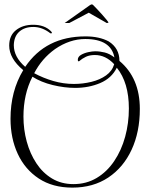

<svg xmlns="http://www.w3.org/2000/svg" viewBox="-20 -818 699 876"><path d="M310 38Q220 38 157 -3.5Q94 -45 61 -116Q28 -187 28 -276Q28 -402 86 -498Q22 -551 22 -610Q22 -656 53 -680.5Q84 -705 131 -705Q183 -705 212 -676Q217 -671 217 -668Q217 -666 214 -666Q211 -666 210 -666Q192 -680 172.5 -687.5Q153 -695 132 -695Q92 -695 68 -673.5Q44 -652 43 -612Q43 -558 95 -513Q189 -652 370 -652Q433 -652 476 -629Q525 -598 525 -540Q618 -462 618 -321Q618 -216 580.5 -135Q543 -54 474 -8Q405 38 310 38ZM317 -435Q358 -435 397 -444.5Q436 -454 464 -474Q492 -494 501 -525Q462 -567 413 -567Q389 -567 372 -559Q355 -551 340 -538Q335 -538 335 -545Q335 -559 349.5 -567.5Q364 -576 382.5 -580Q401 -584 414 -584Q436 -584 458 -578.5Q480 -573 502 -556Q486 -640 369 -640Q298 -640 231 -594Q171 -551 136 -484Q177 -462 223 -448.5Q269 -435 317 -435ZM315 22Q374 22 421 -6Q468 -34 501 -83Q534 -132 551 -194Q568 -256 568 -323Q568 -441 513 -509Q489 -461 437 -439Q385 -417 323 -417Q274 -417 220.5 -430Q167 -443 128 -468Q107 -427 97 -381.5Q87 -336 87 -286Q87 -227 102 -172Q117 -117 146 -73Q175 -29 217.5 -3.5Q260 22 315 22ZM275 -713 391 -795Q396 -798 399 -798Q402 -798 405 -795Q410 -790 421.5 -778Q433 -766 445.5 -752Q458 -738 466.5 -727.5Q475 -717 475 -716Q474 -713 467 -713L385 -760L296 -713Z"/></svg>

Font: Updock
Style: Regular
Weight: 400
Designer: Robert E. Leuschke
Foundry: Robert E. Leuschke
Version: Version 1.010; ttfautohint (v1.8.4.7-5d5b)